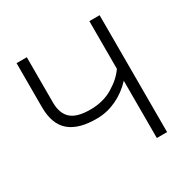

<svg xmlns="http://www.w3.org/2000/svg" viewBox="-155 -828 960 973"><g transform="rotate(-30 325.5 -342.0)"><path d="M283 -237Q175 -235 120 -280.5Q65 -326 65 -426V-684H125V-419Q125 -356 159 -324.5Q193 -293 272 -293Q348 -293 405 -327.5Q462 -362 491 -405V-684H551V0H491V-335Q448 -289 394 -263.5Q340 -238 283 -237Z"/></g></svg>

Font: Bellota Text
Style: Regular
Weight: 400
Designer: Kemie Guaida
Foundry: Kemie Guaida
Version: Version 4.001